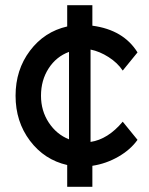

<svg xmlns="http://www.w3.org/2000/svg" viewBox="-20 -720 575 740"><path d="M239 0V-84Q151 -104 95.5 -177.5Q40 -251 40 -351Q40 -451 95.5 -524.5Q151 -598 239 -618V-700H336V-621Q456 -605 510 -518L453 -448Q433 -478 398.5 -500Q364 -522 329 -529V-173Q396 -183 453 -251L510 -181Q483 -143 436 -116Q389 -89 336 -81V0ZM138 -351Q138 -293 168 -247.5Q198 -202 246 -183V-520Q197 -502 167.5 -456.5Q138 -411 138 -351Z"/></svg>

Font: Easer Grotesk
Style: Regular
Weight: 400
Designer: Boardeaser, Bonnie Shaver-Troup, Thomas Jockin
Foundry: Lexend
Version: Version 1.008;Glyphs 3.1.2 (3151)